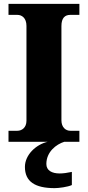

<svg xmlns="http://www.w3.org/2000/svg" viewBox="-20 -734 455 994"><path d="M24 0H227C166 14 109 68 109 130C109 206 161 240 263 240C284 240 331 234 352 224V156C328 161 307 164 289 164C249 164 220 149 220 115C220 52 271 13 313 0H391V-57H344C320 -57 298 -75 298 -111V-599C298 -641 316 -657 344 -657H391V-714H24V-657H70C93 -657 117 -641 117 -600V-109C117 -73 93 -57 70 -57H24Z"/></svg>

Font: Noto Serif Gurmukhi ExtraBold
Style: Regular
Weight: 800
Designer: Vaibhav Singh and the Monotype Design Team
Foundry: Monotype Imaging Inc.
Version: Version 2.004